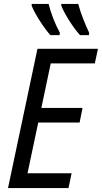

<svg xmlns="http://www.w3.org/2000/svg" viewBox="-20 -964 522 984"><path d="M21 0 172 -714H482L466 -639H240L192 -411H403L388 -336H176L121 -76H347L331 0ZM390 -784H436L437 -796Q421 -830 406 -868Q391 -906 381 -944H294V-935Q307 -902 335 -858Q363 -814 390 -784ZM238 -784H285L287 -796Q269 -828 253.5 -868Q238 -908 229 -944H143L142 -935Q155 -903 183.5 -858Q212 -813 238 -784Z"/></svg>

Font: Noto Sans UI SemiCondensed
Style: Italic
Weight: 400
Width: 4
Italic angle: -12°
Designer: Monotype Design Team
Foundry: Monotype Imaging Inc.
Version: Version 1.901